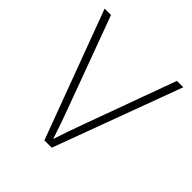

<svg xmlns="http://www.w3.org/2000/svg" viewBox="-191 -878 1029 1029"><g transform="rotate(45 323.5 -364.0)"><path d="M296.4 0 25.4 -727.5H73.7L265.6 -207.5Q279.8 -169.4 296.1 -122.8Q312.5 -76.2 330.6 -20H318.4Q336.9 -76.7 353 -123Q369.1 -169.4 383.3 -207.5L573.2 -727.5H621.6L352.1 0Z"/></g></svg>

Font: Inter 18pt ExtraLight
Style: Regular
Weight: 250
Designer: Rasmus Andersson
Foundry: rsms
Version: Version 4.001;git-66647c0bb